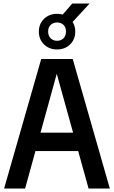

<svg xmlns="http://www.w3.org/2000/svg" viewBox="-20 -1077 652 1097"><path d="M3.5 0 215.5 -740H395.5L607.5 0H486L296.5 -683.5H312L123.5 0ZM123 -214 147 -319H463.5L488 -214ZM306 -794.5Q261 -794.5 231.5 -823.2Q202 -852 202 -896.5Q202 -940.5 231.5 -969.2Q261 -998 306 -998Q351 -998 380.5 -969.2Q410 -940.5 410 -896.5Q410 -852 380.5 -823.2Q351 -794.5 306 -794.5ZM306 -844Q328.5 -844 342.8 -858.2Q357 -872.5 357 -896.5Q357 -921 342.8 -934.8Q328.5 -948.5 306 -948.5Q284 -948.5 269.5 -934.8Q255 -921 255 -896.5Q255 -872.5 269.5 -858.2Q284 -844 306 -844ZM381 -936.5 321 -974 393 -1057H492Z"/></svg>

Font: Encode Sans SC Condensed SemiBold
Style: Regular
Weight: 600
Width: 3
Designer: Multiple Designers
Foundry: Impallari Type
Version: Version 3.002